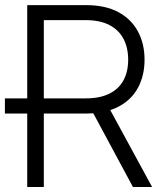

<svg xmlns="http://www.w3.org/2000/svg" viewBox="-22 -748 649 768"><path d="M122.6 -293.9H-2.4V-354.5H122.6ZM86.9 0V-727.5H322.3Q399.4 -727.5 451.4 -699.5Q503.4 -671.4 529.8 -622.1Q556.2 -572.8 556.2 -509.3Q556.2 -445.8 530 -397.2Q503.9 -348.6 451.9 -321.3Q399.9 -293.9 322.8 -293.9H123.5V-354.5H320.8Q377.9 -354.5 415.8 -373.5Q453.6 -392.6 472.2 -427.2Q490.7 -461.9 490.7 -509.3Q490.7 -557.1 471.9 -592.8Q453.1 -628.4 415.5 -647.9Q377.9 -667.5 320.3 -667.5H153.3V0ZM509.8 0 333 -328.6H407.7L586.4 0Z"/></svg>

Font: Inter Tight Light
Style: Regular
Weight: 300
Designer: Rasmus Andersson
Foundry: rsms
Version: Version 3.004